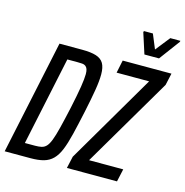

<svg xmlns="http://www.w3.org/2000/svg" viewBox="-125 -1002 1075 1118"><g transform="rotate(15 412.5 -443.0)"><path d="M3 0 149 -688H286Q339 -688 370.5 -678Q402 -668 416 -644Q430 -620 430 -577Q430 -538 420.5 -481Q411 -424 394 -344Q376 -260 361.5 -200.5Q347 -141 331 -102Q315 -63 292.5 -40.5Q270 -18 238 -9Q206 0 159 0ZM104 -77H165Q187 -77 203.5 -80.5Q220 -84 232.5 -97Q245 -110 256 -138.5Q267 -167 279.5 -217Q292 -267 309 -344Q327 -428 335 -478.5Q343 -529 343 -556Q343 -575 339 -586Q335 -597 327 -603Q319 -609 307 -610Q295 -611 278 -611H217ZM378 0 394 -72 710 -611H514L530 -688H824L808 -616L491 -77H697L680 0ZM643 -755 603 -879 605 -886H659L695 -799L764 -886H825L823 -879L731 -755Z"/></g></svg>

Font: Saira ExtraCondensed Medium
Style: Italic
Weight: 500
Width: 2
Italic angle: -12°
Designer: Hector Gatti with collaboration of the Omnibus-Type team
Foundry: Omnibus-Type
Version: Version 1.101